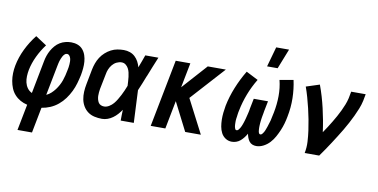

<svg xmlns="http://www.w3.org/2000/svg" viewBox="-87 -1022 2924 1486"><g transform="rotate(10 1375.0 -278.5)"><path d="M114 210 154 5Q124 -2 99 -16Q74 -30 54.5 -51.5Q35 -73 24 -100Q13 -127 8 -156.5Q3 -186 4 -217Q5 -248 11 -279Q24 -345 55 -409Q86 -473 131 -530L218 -473Q182 -425 156.5 -371.5Q131 -318 120 -264Q115 -238 114 -212.5Q113 -187 118.5 -163.5Q124 -140 138 -120.5Q152 -101 174 -91L224 -350Q228 -372 235.5 -394Q243 -416 254.5 -436.5Q266 -457 282 -475.5Q298 -494 318.5 -506.5Q339 -519 362 -524.5Q385 -530 407 -530Q434 -530 458 -521Q482 -512 498 -493Q514 -474 522 -450Q530 -426 532 -400Q534 -374 531.5 -347Q529 -320 524 -293Q517 -260 507.5 -227Q498 -194 482.5 -162Q467 -130 445.5 -100.5Q424 -71 395.5 -47.5Q367 -24 334 -10Q301 4 267 9L228 210ZM286 -96Q306 -105 323 -120.5Q340 -136 353 -153.5Q366 -171 376.5 -190.5Q387 -210 394 -230Q401 -250 406 -270.5Q411 -291 415 -312Q418 -324 419.5 -336Q421 -348 422 -360Q423 -372 422.5 -384Q422 -396 419 -407Q416 -418 408.5 -427Q401 -436 389 -436Q379 -436 370.5 -427.5Q362 -419 357 -409.5Q352 -400 348 -390.5Q344 -381 341 -371Q338 -361 336 -351.5Q334 -342 332 -332Z M742 12Q712 12 683 5.5Q654 -1 631.5 -17.5Q609 -34 594.5 -58.5Q580 -83 574.5 -111.5Q569 -140 570.5 -170.5Q572 -201 578 -231L601 -351Q606 -376 615 -401Q624 -426 638.5 -448.5Q653 -471 673.5 -489.5Q694 -508 718 -520.5Q742 -533 767.5 -537.5Q793 -542 818 -542Q843 -542 866 -534Q889 -526 906 -510Q923 -494 934 -473.5Q945 -453 951 -430Q961 -455 970 -480Q979 -505 988 -530H1091Q1075 -491 1059 -452Q1043 -413 1028 -374L1027 -373Q1015 -343 1003.5 -313.5Q992 -284 979 -255Q983 -191 985 -127.5Q987 -64 991 0H888Q888 -21 888.5 -42.5Q889 -64 890 -85Q877 -66 861.5 -48.5Q846 -31 826.5 -17Q807 -3 785.5 4.5Q764 12 742 12ZM742 -85Q762 -85 781.5 -97Q801 -109 814.5 -125Q828 -141 839 -159.5Q850 -178 860 -197Q870 -216 878 -235Q886 -254 894 -274Q893 -291 892 -309Q891 -327 889 -344Q887 -361 883 -378Q879 -395 871 -409.5Q863 -424 849.5 -434.5Q836 -445 818 -445Q798 -445 778.5 -435.5Q759 -426 745 -409Q731 -392 723 -372.5Q715 -353 712 -333L688 -213Q686 -199 684.5 -185Q683 -171 683.5 -157.5Q684 -144 687.5 -130.5Q691 -117 697.5 -106.5Q704 -96 716 -90.5Q728 -85 742 -85Z M1124 0 1227 -530H1342L1304 -335L1479 -530H1621L1381 -265L1518 0H1395L1282 -222L1239 0Z M1763 12Q1735 12 1713 -2.5Q1691 -17 1679 -40Q1667 -63 1662.5 -89.5Q1658 -116 1657.5 -143Q1657 -170 1660 -198Q1663 -226 1668 -254Q1683 -328 1712.5 -401Q1742 -474 1783 -542L1877 -494Q1840 -433 1815 -368Q1790 -303 1777 -237Q1775 -229 1773.5 -220.5Q1772 -212 1771 -203.5Q1770 -195 1769 -187Q1768 -179 1766.5 -170.5Q1765 -162 1765 -154Q1765 -146 1765 -137.5Q1765 -129 1765.5 -121Q1766 -113 1767.5 -105Q1769 -97 1772.5 -89.5Q1776 -82 1784 -82Q1792 -82 1798.5 -89.5Q1805 -97 1809.5 -104.5Q1814 -112 1817.5 -120Q1821 -128 1824 -136Q1827 -144 1829.5 -152Q1832 -160 1834.5 -168Q1837 -176 1839 -184Q1841 -192 1843 -200Q1845 -208 1847 -216Q1849 -224 1851 -232.5Q1853 -241 1854.5 -249Q1856 -257 1857 -265L1873 -345H1985L1969 -265Q1968 -257 1966.5 -249Q1965 -241 1963.5 -233Q1962 -225 1960.5 -216.5Q1959 -208 1958 -200Q1957 -192 1956 -184Q1955 -176 1954.5 -168Q1954 -160 1953.5 -152Q1953 -144 1953 -136Q1953 -128 1953.5 -120Q1954 -112 1955 -104.5Q1956 -97 1959.5 -89.5Q1963 -82 1971 -82Q1979 -82 1985.5 -90Q1992 -98 1996.5 -105.5Q2001 -113 2004 -121Q2007 -129 2010 -137Q2013 -145 2016 -153.5Q2019 -162 2021 -170Q2023 -178 2026 -186Q2029 -194 2031 -202.5Q2033 -211 2034.5 -219Q2036 -227 2038 -235.5Q2040 -244 2041.5 -252Q2043 -260 2045 -268Q2058 -334 2058.5 -398.5Q2059 -463 2044 -523L2151 -542Q2166 -474 2167.5 -401Q2169 -328 2154 -254Q2149 -226 2141 -198Q2133 -170 2121.5 -143Q2110 -116 2095.5 -89.5Q2081 -63 2060 -40Q2039 -17 2011 -2.5Q1983 12 1955 12Q1938 12 1923.5 6Q1909 0 1899.5 -12.5Q1890 -25 1884.5 -40Q1879 -55 1876 -71Q1867 -55 1855.5 -40Q1844 -25 1829.5 -12.5Q1815 0 1797.5 6Q1780 12 1763 12ZM1931 -610 1975 -767H2076L2014 -610Z M2334 0Q2343 -45 2340.5 -89.5Q2338 -134 2332 -176.5Q2326 -219 2318 -261.5Q2310 -304 2300 -345.5Q2290 -387 2278.5 -428Q2267 -469 2253 -508L2358 -542Q2374 -499 2387 -455Q2400 -411 2410.5 -366Q2421 -321 2429.5 -275Q2438 -229 2444 -183Q2460 -206 2475 -229.5Q2490 -253 2504.5 -277Q2519 -301 2532.5 -325.5Q2546 -350 2558 -375Q2570 -400 2580 -425.5Q2590 -451 2596 -477L2606 -530H2720L2710 -477Q2703 -445 2690.5 -413.5Q2678 -382 2663.5 -351.5Q2649 -321 2633 -291Q2617 -261 2599.5 -231.5Q2582 -202 2563.5 -173Q2545 -144 2526.5 -115Q2508 -86 2488 -57Q2468 -28 2448 0Z"/></g></svg>

Font: Lode
Style: Bold Italic
Weight: 700
Italic angle: -11°
Monospace: yes
Designer: Belleve Invis
Foundry: Belleve Invis
Version: Version 29.2.0; ttfautohint (v1.8.3)